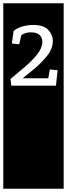

<svg xmlns="http://www.w3.org/2000/svg" viewBox="-32 -937 408 1170"><path d="M-12 -917H356V213H-12ZM85 -667 98 -723Q124 -740 155 -740Q193 -740 209.5 -723.5Q226 -707 226 -683Q226 -645 195 -606Q164 -567 119 -529Q74 -491 32 -456L37 -415H309L319 -509L272 -514L262 -460H106Q132 -481 175.5 -516.5Q219 -552 254.5 -596Q290 -640 290 -688Q290 -725 262 -755Q234 -785 170 -785Q138 -785 105.5 -776Q73 -767 51 -748L40 -672Z"/></svg>

Font: Zilla Slab Highlight
Style: Regular
Weight: 400
Designer: Typotheque Type Foundry
Foundry: Typotheque type foundry
Version: Version 1.1; 2017; ttfautohint (v1.6)